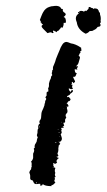

<svg xmlns="http://www.w3.org/2000/svg" viewBox="-20 -623 364 655"><path d="M80 -34 81 -38 83 -42Q88 -46 86 -51Q86 -52 89 -53Q87 -55 88 -62V-67L86 -72Q91 -76 93 -84V-99Q99 -110 95 -115L96 -117L98 -119Q100 -120 98 -122Q98 -124 98.5 -127Q99 -130 100 -131Q102 -135 103 -136Q106 -140 106 -146Q106 -148 107 -150L109 -155Q104 -160 107 -166L108 -171V-176Q108 -182 111 -185Q109 -190 111 -195Q113 -201 117 -202Q113 -204 115 -211L118 -215L120 -220L121 -232Q121 -234 121.5 -237.5Q122 -241 123 -243L128 -254Q130 -259 132 -265Q131 -266 133 -271L134 -274V-277L135 -280L137 -283Q139 -288 135 -289Q135 -293 139 -297V-306Q139 -310 145 -311Q145 -320 144 -323Q147 -324 147 -330V-338Q149 -348 154 -357Q153 -362 158 -366V-368L157 -371Q156 -374 157 -375L158 -378V-381Q158 -384 161 -386Q160 -390 161 -395Q163 -399 164 -402Q166 -406 168 -412L171 -422L177 -437L183 -451L187 -461L192 -470Q198 -480 207 -480Q210 -480 222 -475Q238 -473 257 -460V-456L258 -452Q258 -449 253 -447L255 -443Q252 -442 251 -439L250 -436L248 -434L250 -432L252 -429Q254 -426 252 -423L250 -416L248 -409Q246 -402 239 -397H245Q247 -395 245 -393L243 -392L242 -390Q244 -388 244 -386Q243 -385 235 -387V-383L236 -378Q238 -373 242 -374L240 -369L238 -364Q236 -360 229 -361Q231 -357 232 -354L234 -350L236 -346Q237 -344 231 -339L229 -342L226 -344Q225 -343 225 -341L226 -338L224 -337L223 -335V-334Q225 -334 226 -335Q227 -334 227 -331L226 -328Q226 -323 229 -320Q222 -317 215 -322Q214 -318 216 -315L219 -311L221 -308Q221 -312 223 -314Q225 -316 229 -315Q230 -311 225 -307L221 -304Q220 -304 219 -302L218 -300L213 -297L211 -296L209 -295V-291Q213 -294 216 -291L218 -288L221 -285Q219 -277 212 -277Q212 -273 207 -271Q213 -267 214 -260H212L210 -259Q207 -256 209 -250L210 -248V-245Q211 -243 209 -238Q203 -233 204 -228V-226L205 -225Q206 -224 206 -222Q204 -219 202 -215V-209Q203 -207 201.5 -205.5Q200 -204 196 -204Q198 -198 199 -194L193 -192L196 -191L198 -189Q196 -187 194 -187H190Q188 -185 189 -184L190 -182L191 -181Q189 -179 189 -177L190 -174Q192 -170 187 -165L189 -159L191 -152Q192 -148 189 -143Q184 -137 180 -140Q180 -139 182 -137L184 -136L186 -135Q182 -132 184 -129Q180 -128 180 -125V-122L179 -118Q180 -106 176 -100L177 -96L179 -93Q179 -88 173 -89Q173 -86 181 -84L177 -81L174 -77Q171 -73 175 -69L172 -66L170 -65L168 -64L162 -67Q160 -66 162 -64V-59Q161 -58 163 -56L164 -54V-52L167 -51L169 -50Q167 -46 167 -41Q167 -35 169 -33Q165 -28 170 -19H168L166 -18Q169 -13 165 -6L166 -4Q168 -2 169 -1Q161 10 154 9Q156 9 156 12Q133 12 126 5L124 9Q119 11 118 10Q114 8 119 5Q118 4 113 4L106 5Q96 6 94 -3Q92 -5 91 -8Q84 -8 83 -14V-24L82 -29ZM135 -517 131 -521 127 -525Q117 -535 127 -539Q126 -540 126 -540Q124 -540 124 -541L122 -543Q121 -547 118 -547Q120 -550 119 -551L117 -553Q116 -554 116 -555L121 -568Q125 -578 127 -581Q135 -596 150 -600Q152 -601 155.5 -601.5Q159 -602 161 -602Q165 -603 173 -603Q186 -602 189 -593Q197 -593 194 -586L197 -582L200 -580L204 -576Q206 -572 197 -565Q203 -563 204 -557Q206 -551 204 -545H197Q198 -537 193 -528L191 -529L188 -530Q188 -527 179 -518Q174 -518 174 -513L171 -515L168 -516Q166 -516 164 -519Q160 -518 161 -515Q161 -512 164 -511Q161 -510 158 -510L157 -511L156 -512Q152 -514 142 -510ZM249 -577 246 -580Q246 -581 247 -582H249Q250 -582 250 -581Q250 -580 251 -579Q252 -580 252 -581Q250 -581 249 -582Q252 -586 257 -586Q262 -586 267 -583Q270 -589 274 -585L278 -589L282 -593Q281 -597 284 -599Q288 -600 291 -596Q295 -597 300 -592Q302 -595 304 -595L306 -594Q308 -592 309 -594Q313 -592 314 -591L315 -588L317 -587Q316 -583 321 -579Q321 -572 322 -571Q325 -562 323 -551Q326 -547 321 -544L322 -541L323 -539Q324 -536 321 -533Q319 -533 313 -531Q310 -528 309 -526Q304 -521 300 -521Q299 -517 286 -517Q280 -510 272 -508Q245 -522 242 -547Q233 -567 249 -577ZM173 -138H170Q169 -138 167 -136Q171 -135 173 -138ZM104 1Q104 4 106 2V0L105 -2Q103 0 104 1ZM185 -172H179L180 -171H181Q182 -170 185 -172ZM116 -191H113L114 -190L115 -188Q116 -189 116 -191ZM190 -204Q190 -206 188 -208Q188 -206 190 -204ZM182 -159V-155Q184 -157 182 -159ZM210 -260Q208 -262 206 -261Q207 -260 210 -260ZM196 -253H199Q198 -254 196 -253ZM246 -422 243 -425Q243 -424 246 -422ZM164 -52H162L159 -51Q162 -50 164 -52ZM177 -183V-182H180V-183ZM91 -14H90Q90 -13 91 -14Z"/></svg>

Font: Kom-post
Style: Regular
Weight: 400
Designer: @guaschetti
Foundry: guaschetti
Version: Version 1.00 December 6, 2021, initial release